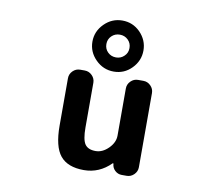

<svg xmlns="http://www.w3.org/2000/svg" viewBox="-88 -954 1177 1046"><g transform="rotate(10 500.0 -430.5)"><path d="M551.8 -664.1Q570.3 -681.6 570.3 -708.5Q570.3 -735.4 551.8 -753.4Q533.2 -771.5 506.3 -771.5Q479.5 -771.5 460.9 -753.4Q442.4 -735.4 442.4 -708.5Q442.4 -681.6 460.9 -663.6Q479.5 -645.5 506.3 -645.5Q533.2 -645.5 551.8 -664.1ZM605.5 -808.6Q647.5 -765.6 647.5 -708.5Q647.5 -651.4 606.4 -609.4Q565.4 -567.4 507.3 -567.4Q449.2 -567.4 407.2 -609.4Q365.2 -651.4 365.2 -708.5Q365.2 -765.6 407.2 -807.6Q449.2 -849.6 506.8 -849.6Q564.5 -849.6 605.5 -808.6ZM268.6 -488.3Q268.6 -511.7 285.6 -528.8Q302.7 -545.9 326.2 -545.9H351.6Q375 -545.9 392.1 -528.8Q409.2 -511.7 409.2 -488.3V-241.2Q409.2 -173.8 426.3 -148.9Q443.4 -124 485.4 -124Q523.4 -124 556.2 -156.7Q588.9 -189.5 588.9 -227.5V-488.3Q588.9 -511.7 606 -528.8Q623 -545.9 646.5 -545.9H675.8Q699.2 -545.9 716.3 -528.8Q733.4 -511.7 733.4 -488.3V-78.1Q733.4 -54.7 716.3 -37.6Q699.2 -20.5 675.8 -20.5H648.4Q627 -20.5 610.8 -35.6Q594.7 -50.8 593.8 -72.3Q593.8 -74.2 591.8 -74.7Q589.8 -75.2 588.9 -74.2Q525.4 -10.7 440.4 -10.7Q350.6 -10.7 309.6 -60.5Q268.6 -110.4 268.6 -227.5Z"/></g></svg>

Font: Gen Jyuu Gothic Monospace Bold
Style: Bold
Weight: 700
Designer: [Source Han Sans]
Ryoko NISHIZUKA  (kana & ideographs); Paul D. Hunt (Latin, Greek & Cyrillic); Wenlong ZHANG  (bopomofo
Version: Version 1.002.20150607